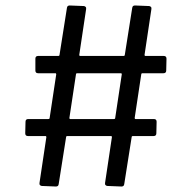

<svg xmlns="http://www.w3.org/2000/svg" viewBox="-20 -696 699 700"><path d="M576 -429H500Q495 -429 495 -425L471 -266Q471 -262 474 -262H541Q551 -262 551 -252L550 -210Q550 -200 540 -200H465Q460 -200 460 -196L433 -25Q432 -16 423 -16L372 -18Q368 -18 365 -21Q362 -24 363 -29L388 -196Q388 -200 385 -200H226Q221 -200 221 -196L194 -25Q193 -16 184 -16L133 -18Q129 -18 126 -21Q123 -24 124 -29L149 -196Q149 -200 146 -200H82Q72 -200 72 -210L73 -252Q73 -262 83 -262H156Q161 -262 161 -266L185 -425Q185 -429 182 -429H119Q109 -429 109 -439V-482Q109 -492 119 -492H192Q197 -492 197 -496L224 -667Q225 -676 234 -676L285 -674Q289 -674 292 -671Q295 -668 294 -663L269 -496Q269 -492 272 -492H430Q435 -492 435 -496L462 -667Q463 -676 472 -676L523 -674Q527 -674 530 -671Q533 -668 532 -663L507 -496Q507 -492 510 -492H577Q587 -492 587 -482L586 -439Q586 -429 576 -429ZM400 -266 424 -425Q424 -429 421 -429H262Q257 -429 257 -425L233 -266Q233 -262 236 -262H395Q400 -262 400 -266Z"/></svg>

Font: Barlow
Style: Regular
Weight: 400
Designer: Jeremy Tribby
Foundry: Tribby Type
Version: Version 1.408;December 10, 2018;FontCreator 11.5.0.2430 64-b